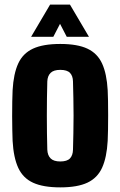

<svg xmlns="http://www.w3.org/2000/svg" viewBox="-20 -800 520 830"><path d="M240.5 10Q167 10 123.2 -10Q79.5 -30 59 -74.2Q38.5 -118.5 34.5 -191Q34 -208 33.2 -236.8Q32.5 -265.5 32.5 -298.5Q32.5 -331.5 33 -361.5Q33.5 -391.5 34.5 -410Q38.5 -481.5 58.8 -525.5Q79 -569.5 122.8 -589.8Q166.5 -610 240.5 -610Q315 -610 358.2 -589.5Q401.5 -569 421.5 -525Q441.5 -481 445.5 -410Q446.5 -393 447 -364Q447.5 -335 447.5 -302Q447.5 -269 447 -239.5Q446.5 -210 445.5 -191Q441.5 -119.5 421.5 -75.2Q401.5 -31 358.2 -10.5Q315 10 240.5 10ZM240.5 -102Q270 -102 282.5 -115.2Q295 -128.5 295.5 -153Q296.5 -187.5 297.2 -224.8Q298 -262 298 -300.5Q298 -339 297.2 -376.2Q296.5 -413.5 295.5 -448Q295 -472 282.5 -485Q270 -498 240.5 -498Q212 -498 198.8 -485Q185.5 -472 184.5 -448Q183.5 -413.5 183 -376Q182.5 -338.5 182.5 -300.2Q182.5 -262 183 -224.5Q183.5 -187 184.5 -153Q185.5 -128.5 198.8 -115.2Q212 -102 240.5 -102ZM114.5 -641 196.5 -780H282.5L364.5 -641H268.5L239.5 -697L210.5 -641Z"/></svg>

Font: Big Shoulders Display Thin Black
Style: Regular
Weight: 900
Version: Version 2.002